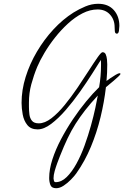

<svg xmlns="http://www.w3.org/2000/svg" viewBox="-20 -755 657 1015"><path d="M277 240Q253 240 246.5 223Q240 206 240 186Q240 140 257 87.5Q274 35 302.5 -19Q331 -73 365.5 -124.5Q400 -176 436 -219.5Q472 -263 504 -294Q509 -323 511.5 -352Q514 -381 514 -410Q514 -417 514 -424Q514 -431 513 -438Q496 -411 467.5 -366Q439 -321 403 -270Q367 -219 328 -174Q289 -129 250.5 -100Q212 -71 179 -71Q143 -71 124.5 -94Q106 -117 100 -150Q94 -183 94 -211Q94 -279 115.5 -348Q137 -417 175 -481.5Q213 -546 262.5 -599.5Q312 -653 369 -689Q398 -707 431.5 -721Q465 -735 499 -735Q552 -735 581.5 -702Q611 -669 611 -618Q611 -611 609 -594Q607 -577 598 -577Q588 -577 587 -590.5Q586 -604 586 -611Q586 -651 561.5 -678Q537 -705 496 -705Q456 -705 416 -684.5Q376 -664 339 -630Q302 -596 270.5 -556Q239 -516 215 -475.5Q191 -435 177 -402Q158 -356 145.5 -309.5Q133 -263 133 -213V-190Q133 -170 135.5 -150Q138 -130 149 -116.5Q160 -103 185 -103Q217 -103 252 -130Q287 -157 322 -200Q357 -243 389.5 -291Q422 -339 449.5 -382Q477 -425 496 -452Q515 -479 522 -479Q534 -479 539 -467.5Q544 -456 545.5 -441Q547 -426 547 -414Q547 -392 546 -370Q545 -348 543 -327Q548 -331 562.5 -341Q577 -351 591.5 -359.5Q606 -368 612 -368Q617 -368 617 -364Q617 -361 606.5 -351Q596 -341 582 -329Q568 -317 555.5 -307Q543 -297 540 -294Q531 -216 511.5 -135.5Q492 -55 460.5 21Q429 97 383 162Q373 176 355 194.5Q337 213 316.5 226.5Q296 240 277 240ZM274 208Q305 208 332.5 181Q360 154 384 110.5Q408 67 427 14.5Q446 -38 460.5 -90Q475 -142 484 -184.5Q493 -227 497 -250Q458 -208 430 -172Q402 -136 379.5 -100.5Q357 -65 337.5 -24Q318 17 297 70Q291 85 283 106.5Q275 128 269 149.5Q263 171 263 188Q263 192 265 200Q267 208 274 208Z"/></svg>

Font: Licorice
Style: Regular
Weight: 400
Designer: Robert E. Leuschke
Foundry: Robert E. Leuschke
Version: Version 1.010; ttfautohint (v1.8.3)